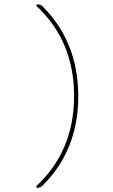

<svg xmlns="http://www.w3.org/2000/svg" viewBox="-20 -790 540 920"><path d="M155.3 100.6Q335 -67.4 335 -330.1Q335 -592.8 155.3 -760.7Q152.3 -762.7 154.8 -766.1Q157.2 -769.5 160.2 -769.5Q173.8 -769.5 184.6 -758.8Q354.5 -588.9 355 -330.1Q355.5 -71.3 184.6 98.6Q173.8 109.4 160.2 110.4Q156.2 110.4 154.3 106.4Q152.3 102.5 155.3 100.6Z"/></svg>

Font: Rounded Mgen+ 1mn thin
Style: Regular
Weight: 100
Designer: [Source Han Sans]
Ryoko NISHIZUKA  (kana & ideographs); Paul D. Hunt (Latin, Greek & Cyrillic); Wenlong ZHANG  (bopomofo
Version: Version 1.059.20150602